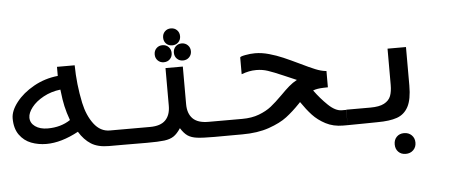

<svg xmlns="http://www.w3.org/2000/svg" viewBox="-51 -726 2502 1032"><g transform="rotate(-5 1200.0 -210.0)"><path d="M354 -91Q260.5 -40.5 180.5 -40.5Q136.5 -40.5 98.2 -55.2Q60 -70 35.5 -104.2Q11 -138.5 11 -193Q11 -233.5 46.5 -279.2Q82 -325 142.2 -358.8Q202.5 -392.5 272.5 -399.5V-448.5H368Q369 -346.5 390.5 -244Q405.5 -174.5 440.2 -128.8Q475 -83 525.5 -83H602V0H514Q454.5 0 417.8 -23.2Q381 -46.5 354 -91ZM194.5 -123Q265.5 -123 317 -157.5Q302 -198.5 294 -234.5Q287 -263.5 280 -325Q229.5 -319 188.2 -296.5Q147 -274 124 -244.5Q101 -215 101 -189.5Q101 -160 127 -141.5Q153 -123 194.5 -123Z M853 -188V-391H946.5V-188Q946.5 -137.5 973.5 -110.2Q1000.5 -83 1057.5 -83H1201.5V0L1083 0.5Q1020 0.5 989.2 -3.5Q958.5 -7.5 939.2 -20.5Q920 -33.5 902 -62.5Q883 -33.5 863.5 -20.5Q844 -7.5 812.8 -3.5Q781.5 0.5 718 0.5L598.5 0V-83H742.5Q799.5 -83 826.2 -110.2Q853 -137.5 853 -188ZM854.5 -555Q854.5 -575 867.5 -588Q880.5 -601 900 -601Q920 -601 933 -588Q946 -575 946 -555Q946 -535.5 933 -522.5Q920 -509.5 900 -509.5Q880.5 -509.5 867.5 -522.2Q854.5 -535 854.5 -555ZM801.5 -469Q801.5 -489 814.5 -502Q827.5 -515 847 -515Q867 -515 880 -501.8Q893 -488.5 893 -469Q893 -449 880 -436Q867 -423 847 -423Q827.5 -423 814.5 -436Q801.5 -449 801.5 -469ZM905 -469.5Q905 -489.5 918 -502.5Q931 -515.5 950.5 -515.5Q970.5 -515.5 983.8 -502.2Q997 -489 997 -469.5Q997 -450 983.8 -436.8Q970.5 -423.5 950.5 -423.5Q931 -423.5 918 -436.5Q905 -449.5 905 -469.5Z M1195 -83H1240.5Q1292 -83 1331.2 -98Q1370.5 -113 1397.5 -134.2Q1424.5 -155.5 1460.5 -191.5Q1487.5 -219 1507.5 -236.2Q1527.5 -253.5 1551 -266Q1530 -274.5 1482.5 -295.5Q1429.5 -318.5 1400 -328.2Q1370.5 -338 1338 -338Q1317 -338 1298.5 -334.2Q1280 -330.5 1258 -322.5V-412.5Q1258 -418 1285.8 -423.2Q1313.5 -428.5 1339 -428.5Q1375 -428.5 1414.2 -417.5Q1453.5 -406.5 1489.2 -391Q1525 -375.5 1575 -351.5Q1625 -327 1654.8 -315Q1684.5 -303 1707.5 -300.5L1713.5 -300V-212L1690.5 -211.5Q1654.5 -210.5 1633 -202Q1665.5 -157 1704.2 -119.8Q1743 -82.5 1777.5 -82.5H1801L1801.5 0H1777.5Q1724.5 0 1683.5 -21.5Q1642.5 -43 1614.2 -73.5Q1586 -104 1557.5 -146L1549 -137Q1512 -98.5 1475.8 -70.8Q1439.5 -43 1378 -21.5Q1316.5 0 1232 0H1195Z M1801.5 -83.5H1931.5Q1980 -83.5 2006.2 -97.5Q2032.5 -111.5 2041.8 -135.5Q2051 -159.5 2051 -196V-391H2150.5V-183.5Q2150.5 -108.5 2129.5 -69.2Q2108.5 -30 2068.5 -16Q2028.5 -2 1962.5 -2L1893.5 -1L1801.5 0ZM2044.5 125Q2044.5 100 2059.8 84.5Q2075 69 2099.5 69Q2124.5 69 2140.5 84.8Q2156.5 100.5 2156.5 125Q2156.5 149.5 2140.5 165.2Q2124.5 181 2099.5 181Q2075 181 2059.8 165.5Q2044.5 150 2044.5 125Z"/></g></svg>

Font: JuliaMono Medium
Style: Italic
Weight: 500
Italic angle: -9°
Monospace: yes
Designer: cormullion
Foundry: corm
Version: Version 0.054; ttfautohint (v1.8.4)